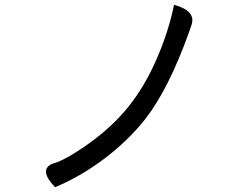

<svg xmlns="http://www.w3.org/2000/svg" viewBox="-20 -765 1040 802"><path d="M707 -745Q802 -719 779 -658L770 -632Q685 -394 587 -268Q518 -180 417 -103Q316 -27 210 17Q140 -56 199 -81Q250 -94 349 -164Q449 -235 517 -320Q585 -405 634 -518Q684 -632 707 -745Z"/></svg>

Font: Swei Toothpaste CJK TC
Style: Regular
Weight: 400
Version: Version 1.0